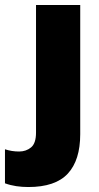

<svg xmlns="http://www.w3.org/2000/svg" viewBox="-89 -528 397 773"><path d="M25 225Q0 225 -23.5 221.5Q-47 218 -69 210V73Q-42 82 -12 82Q16 82 36 65.5Q56 49 56 6V-508H234V12Q234 117 184 171Q134 225 25 225Z"/></svg>

Font: Mulish Black
Style: Regular
Weight: 900
Designer: Vernon Adams
Foundry: Vernon Adams
Version: Version 3.603; ttfautohint (v1.8.3)